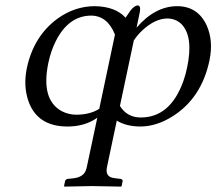

<svg xmlns="http://www.w3.org/2000/svg" viewBox="-20 -462 807 716"><path d="M604.5 -393.1Q559.1 -393.1 511.7 -349.6Q492.2 -331.5 479 -311L427.2 -66.9Q454.1 -23.9 504.9 -23.9Q615.2 -23.9 663.6 -159.2Q672.4 -183.6 677.7 -210Q702.6 -327.1 655.3 -373.5Q634.3 -392.6 604.5 -393.1ZM378.9 161.1Q372.1 193.8 398.4 200.7Q404.8 202.1 412.1 203.1L430.2 205.1Q437.5 207.5 437.5 212.9L433.6 231.9L431.2 233.9Q430.2 233.9 323.7 231.9L220.2 233.9L218.8 231.9L222.7 212.9Q225.6 206.1 232.4 205.1L252 203.1Q291.5 199.2 300.8 171.4Q302.7 166 303.7 161.1L342.8 -22.9Q296.4 9.8 231.9 9.8Q116.7 9.8 84.5 -89.4Q66.9 -144.5 80.1 -208Q105.5 -327.6 195.3 -393.1Q258.8 -438.5 332.5 -439Q410.2 -438 448.2 -396L465.3 -420.9Q480 -440.9 494.1 -441.9Q506.3 -440.4 501 -415L489.3 -358.9Q558.1 -438.5 640.1 -439Q717.3 -439 750.5 -367.7Q776.4 -310.5 761.2 -236.8Q731.4 -95.7 623 -27.8Q563 9.8 502.9 9.8Q450.2 9.3 415.5 -12.2ZM320.8 -403.8Q235.4 -403.8 187.5 -307.6Q169.9 -272 160.6 -229Q131.3 -90.3 210.4 -47.4Q235.8 -34.2 265.1 -34.2Q316.9 -34.7 350.1 -56.2L408.7 -333Q380.9 -402.8 320.8 -403.8Z"/></svg>

Font: Linux Biolinum Capitals O
Style: Italic Samll Caps
Weight: 400
Italic angle: -12°
Designer: Philipp H. Poll
Foundry: Philipp H. Poll
Version: Version 0.6.2